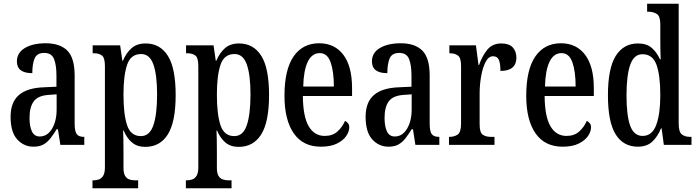

<svg xmlns="http://www.w3.org/2000/svg" viewBox="-20 -780 3758 1034"><path d="M160 10Q109 10 73 -29Q37 -68 37 -151Q37 -230 82 -268.5Q127 -307 218 -310L284 -313V-373Q284 -429 271 -462Q258 -495 218 -495Q179 -495 166.5 -465.5Q154 -436 154 -386Q71 -386 71 -449Q71 -496 114 -521.5Q157 -547 226 -547Q303 -547 342.5 -507.5Q382 -468 382 -373V-115Q382 -73 393 -58Q404 -43 431 -43H434V0H305L292 -84H285Q268 -56 251.5 -35Q235 -14 214 -2Q193 10 160 10ZM194 -45Q235 -45 260 -86.5Q285 -128 285 -191V-272L242 -269Q184 -265 161.5 -234Q139 -203 139 -145Q139 -99 152 -72Q165 -45 194 -45Z M478 234V191H485Q500 191 513.5 186Q527 181 536 166Q545 151 545 120V-424Q545 -469 529 -481Q513 -493 488 -493H479V-536H627L639 -453H642Q659 -494 688 -520Q717 -546 764 -546Q842 -546 884 -479.5Q926 -413 926 -268Q926 -124 884 -56.5Q842 11 762 11Q719 11 691 -12.5Q663 -36 646 -77H643Q644 -55 644.5 -26Q645 3 645 37V124Q645 153 654 167.5Q663 182 677 186.5Q691 191 705 191H724V234ZM739 -47Q786 -47 806 -105.5Q826 -164 826 -272Q826 -377 806 -433Q786 -489 740 -489Q684 -489 664.5 -431Q645 -373 645 -271Q645 -164 664.5 -105.5Q684 -47 739 -47Z M981 234V191H988Q1003 191 1016.5 186Q1030 181 1039 166Q1048 151 1048 120V-424Q1048 -469 1032 -481Q1016 -493 991 -493H982V-536H1130L1142 -453H1145Q1162 -494 1191 -520Q1220 -546 1267 -546Q1345 -546 1387 -479.5Q1429 -413 1429 -268Q1429 -124 1387 -56.5Q1345 11 1265 11Q1222 11 1194 -12.5Q1166 -36 1149 -77H1146Q1147 -55 1147.5 -26Q1148 3 1148 37V124Q1148 153 1157 167.5Q1166 182 1180 186.5Q1194 191 1208 191H1227V234ZM1242 -47Q1289 -47 1309 -105.5Q1329 -164 1329 -272Q1329 -377 1309 -433Q1289 -489 1243 -489Q1187 -489 1167.5 -431Q1148 -373 1148 -271Q1148 -164 1167.5 -105.5Q1187 -47 1242 -47Z M1708 10Q1612 10 1562 -62Q1512 -134 1512 -264Q1512 -405 1561 -476Q1610 -547 1699 -547Q1782 -547 1829 -485Q1876 -423 1876 -305V-263H1611Q1612 -152 1642.5 -100Q1673 -48 1729 -48Q1771 -48 1797.5 -72Q1824 -96 1838 -129Q1847 -125 1854 -116.5Q1861 -108 1861 -94Q1861 -72 1845 -48Q1829 -24 1795 -7Q1761 10 1708 10ZM1778 -314Q1778 -395 1760.5 -444.5Q1743 -494 1702 -494Q1660 -494 1637.5 -447.5Q1615 -401 1613 -314Z M2072 10Q2021 10 1985 -29Q1949 -68 1949 -151Q1949 -230 1994 -268.5Q2039 -307 2130 -310L2196 -313V-373Q2196 -429 2183 -462Q2170 -495 2130 -495Q2091 -495 2078.5 -465.5Q2066 -436 2066 -386Q1983 -386 1983 -449Q1983 -496 2026 -521.5Q2069 -547 2138 -547Q2215 -547 2254.5 -507.5Q2294 -468 2294 -373V-115Q2294 -73 2305 -58Q2316 -43 2343 -43H2346V0H2217L2204 -84H2197Q2180 -56 2163.5 -35Q2147 -14 2126 -2Q2105 10 2072 10ZM2106 -45Q2147 -45 2172 -86.5Q2197 -128 2197 -191V-272L2154 -269Q2096 -265 2073.5 -234Q2051 -203 2051 -145Q2051 -99 2064 -72Q2077 -45 2106 -45Z M2398 0V-43H2401Q2427 -43 2445 -55.5Q2463 -68 2463 -115V-425Q2463 -469 2446 -481Q2429 -493 2403 -493H2400V-536H2543L2557 -430H2560Q2577 -479 2604.5 -512.5Q2632 -546 2680 -546Q2722 -546 2741.5 -524.5Q2761 -503 2761 -469Q2761 -435 2740 -416.5Q2719 -398 2675 -398Q2675 -439 2666.5 -458Q2658 -477 2635 -477Q2611 -477 2595 -446Q2579 -415 2571 -368.5Q2563 -322 2563 -276V-110Q2563 -66 2580 -54.5Q2597 -43 2622 -43H2643V0Z M3010 10Q2914 10 2864 -62Q2814 -134 2814 -264Q2814 -405 2863 -476Q2912 -547 3001 -547Q3084 -547 3131 -485Q3178 -423 3178 -305V-263H2913Q2914 -152 2944.5 -100Q2975 -48 3031 -48Q3073 -48 3099.5 -72Q3126 -96 3140 -129Q3149 -125 3156 -116.5Q3163 -108 3163 -94Q3163 -72 3147 -48Q3131 -24 3097 -7Q3063 10 3010 10ZM3080 -314Q3080 -395 3062.5 -444.5Q3045 -494 3004 -494Q2962 -494 2939.5 -447.5Q2917 -401 2915 -314Z M3415 10Q3337 10 3295.5 -56.5Q3254 -123 3254 -267Q3254 -412 3296 -479Q3338 -546 3416 -546Q3462 -546 3489.5 -522.5Q3517 -499 3534 -461H3538Q3537 -484 3536.5 -511.5Q3536 -539 3536 -567V-649Q3536 -693 3517 -705Q3498 -717 3471 -717H3465V-760H3635V-115Q3635 -70 3651.5 -56.5Q3668 -43 3696 -43H3704V0H3555L3543 -89H3540Q3521 -43 3492 -16.5Q3463 10 3415 10ZM3441 -48Q3492 -48 3514 -107Q3536 -166 3536 -267Q3536 -374 3515.5 -431Q3495 -488 3440 -488Q3394 -488 3374 -431Q3354 -374 3354 -266Q3354 -157 3374 -102.5Q3394 -48 3441 -48Z"/></svg>

Font: Noto Serif Tamil ExtraCondensed Medium
Style: Regular
Weight: 500
Width: 2
Designer: Indian Type Foundry, Tom Grace, and the Monotype Design Team
Foundry: Monotype Imaging Inc.
Version: Version 2.004; ttfautohint (v1.8.4.7-5d5b)